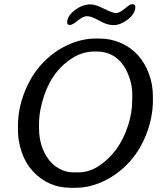

<svg xmlns="http://www.w3.org/2000/svg" viewBox="-20 -887 761 913"><path d="M608.9 -413.6V-439Q608.9 -481.4 593.8 -522.5Q549.8 -641.6 439 -642.1H430.7Q375 -642.1 327.1 -612.8Q231 -554.2 190.4 -433.6Q165.5 -361.3 165.5 -295.9V-279.3Q165.5 -189 211.9 -127.9Q232.4 -100.6 263.7 -84Q294.9 -67.4 327.6 -67.4H352.5Q404.3 -67.4 451.2 -98.6Q547.9 -162.6 589.4 -291.5Q608.9 -352.1 608.9 -413.6ZM521 -767.6H517.1L513.2 -768.1Q488.8 -768.1 451.4 -789.1Q414.1 -810.1 394.5 -810.1Q375 -810.1 349.9 -789.1Q324.7 -768.1 312 -768.1Q299.3 -768.1 299.3 -780.3Q299.3 -810.5 335.4 -838.4Q371.6 -866.2 411.1 -866.2Q433.1 -866.2 474.6 -845.5Q516.1 -824.7 531.7 -824.7Q547.4 -824.7 573 -845.9Q598.6 -867.2 607.4 -867.2Q623.5 -867.2 623.5 -854.5Q623.5 -821.8 588.1 -794.7Q552.7 -767.6 521 -767.6ZM707 -429.7V-407.7Q707 -334 678.7 -256.6Q650.4 -179.2 599.1 -121.1Q547.9 -63 479.2 -28.6Q410.6 5.9 339.4 5.9H316.9Q209 5.9 136.7 -72.3Q101.6 -109.9 83.5 -162.6Q65.4 -215.3 65.4 -267.1V-289.6Q65.4 -368.7 96.4 -448.2Q127.4 -527.8 180.9 -585Q234.4 -642.1 301.3 -672.9Q368.2 -703.6 433.6 -703.6H456.1Q506.8 -703.6 554.7 -682.6Q649.4 -641.1 688.5 -535.6Q707 -484.9 707 -429.7Z"/></svg>

Font: Averia Libre
Style: Italic
Weight: 400
Italic angle: -7.90001°
Version: Version 1.002